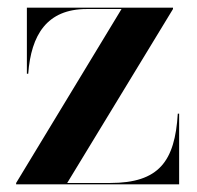

<svg xmlns="http://www.w3.org/2000/svg" viewBox="-20 -480 514 500"><path d="M206 -456.5H296.5L22 -3.5V0H446.5V-184H443C435.5 -60 394 -3.5 267 -3.5H155L430.5 -456.5V-460H50V-288H53.5C61 -389 102 -456.5 206 -456.5Z"/></svg>

Font: Bodoni* 48pt Medium
Style: Regular
Weight: 500
Version: Version 2.3